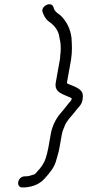

<svg xmlns="http://www.w3.org/2000/svg" viewBox="-20 -726 406 881"><path d="M253 -49 264 -111C267 -126 272 -135 276 -146C286 -173 304 -188 319 -207C333 -228 354 -242 358 -265C359 -271 360 -276 360 -282C363 -319 322 -328 290 -342L287 -346L306 -452C312 -489 310 -523 308 -553C303 -595 284 -630 258 -655C247 -664 235 -669 228 -685L225 -694C214 -723 164 -696 176 -669L180 -659C187 -644 194 -634 207 -625C229 -610 250 -585 253 -552C258 -533 260 -511 258 -486L256 -468C256 -464 256 -459 255 -454L236 -348C227 -298 274 -294 309 -275L307 -266C290 -247 274 -224 256 -204C237 -182 219 -147 213 -111L202 -49C200 -38 198 -29 196 -22L190 -1C182 25 167 44 151 61C148 64 142 75 131 76C123 79 110 83 99 83H92C58 86 52 137 85 134H94C133 131 163 118 186 92C208 67 230 43 239 6C244 -13 249 -25 253 -49ZM94 134ZM319 -207V-208ZM258 -655ZM180 -659ZM256 -468Z"/></svg>

Font: Blanket
Style: LightObl
Weight: 300
Foundry: Cannot Into Space Fonts
Version: Version 0.9